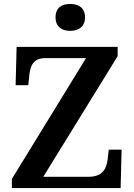

<svg xmlns="http://www.w3.org/2000/svg" viewBox="-20 -951 678 971"><path d="M335 -795C376 -795 410 -815 410 -863C410 -913 376 -931 335 -931C293 -931 261 -913 261 -863C261 -815 293 -795 335 -795ZM40 0H590L595 -194H530L525 -150C520 -102 502 -57 429 -57H199L575 -667V-714H64L59 -520H123L128 -569C133 -620 149 -657 210 -657H415L40 -46Z"/></svg>

Font: Noto Serif Devanagari SemiBold
Style: Regular
Weight: 600
Designer: Universal Thirst, Indian Type Foundry and the Monotype Design Team
Foundry: Monotype Imaging Inc.
Version: Version 2.004